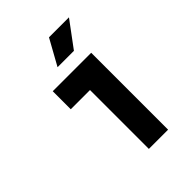

<svg xmlns="http://www.w3.org/2000/svg" viewBox="-255 -1047 1177 1177"><g transform="rotate(-45 333.5 -458.5)"><path d="M291.7 -750 384.1 -916.7H557.3L433.6 -750ZM333.3 0V-510.4H166.7V-666.7H500V0Z"/></g></svg>

Font: TypoPRO Monoid
Style: Bold
Weight: 700
Width: 4
Monospace: yes
Designer: Andreas Larsen (@larsenwork)
Version: Version 0.61